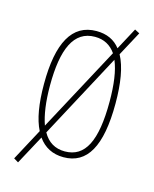

<svg xmlns="http://www.w3.org/2000/svg" viewBox="-103 -655 644 805"><g transform="rotate(15 219.0 -252.5)"><path d="M384 -264C384 -351 373 -420 347 -468L404 -574L383 -585L332 -490C308 -521 274 -537 229 -537C123 -537 73 -444 73 -266C73 -180 84 -115 107 -70L33 68L53 80L121 -46C147 -9 184 10 231 10C333 10 384 -77 384 -264ZM99 -266C99 -424 137 -512 229 -512C269 -512 298 -495 319 -465L122 -98C107 -140 99 -196 99 -266ZM358 -265C358 -94 318 -15 230 -15C188 -15 156 -34 135 -72L332 -440C350 -398 358 -338 358 -265Z"/></g></svg>

Font: Noto Sans Khmer UI ExtraCondensed Thin
Style: Regular
Weight: 100
Width: 2
Designer: Danh Hong and the Monotype Design Team
Foundry: Monotype Imaging Inc.
Version: Version 2.002